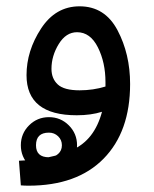

<svg xmlns="http://www.w3.org/2000/svg" viewBox="-20 -357 487 608"><path d="M392 -91Q392 -186 352 -261.5Q312 -337 232 -337Q156 -337 110 -266.5Q64 -196 64 -119Q64 8 223 8Q268 8 303 -3Q279 87 209 117.5Q139 148 40 152L46 230Q58 231 70 231Q224 231 308 145.5Q392 60 392 -91ZM143 -139Q143 -180 166 -217.5Q189 -255 224 -255Q266 -255 290 -207Q314 -159 314 -97Q314 -90 314 -83Q275 -71 232 -71Q183 -71 163 -89.5Q143 -108 143 -139ZM135 192Q172 192 198 166Q224 140 224 103Q224 66 198 40Q172 14 135 14Q98 14 72 40Q46 66 46 103Q46 140 72 166Q98 192 135 192ZM135 141Q94 141 94 103Q94 63 135 63Q152 63 164 74.5Q176 86 176 103Q176 120 164 130.5Q152 141 135 141Z"/></svg>

Font: Noto Sans Arabic UI
Style: Regular
Weight: 400
Designer: Nadine Chahine - Monotype Design Team
Foundry: Monotype Imaging Inc.
Version: Version 1.900